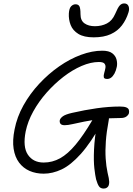

<svg xmlns="http://www.w3.org/2000/svg" viewBox="-20 -1004 775 1121"><path d="M586 97Q567 97 558 84Q549 71 541 43Q536 22 531 -20.5Q526 -63 529 -130.5Q532 -198 548 -292L577 -290Q510 -170 451.5 -105Q393 -40 340 -15Q287 10 235 10Q190 10 153 -6Q116 -22 91.5 -54.5Q67 -87 59.5 -135.5Q52 -184 65 -248Q79 -321 117 -389Q155 -457 209 -515Q263 -573 325.5 -616.5Q388 -660 453 -684Q518 -708 577 -708Q616 -708 635.5 -693Q655 -678 660.5 -656Q666 -634 662 -614Q657 -590 648 -574Q639 -558 628.5 -550.5Q618 -543 606 -543Q588 -543 586 -553Q584 -563 588.5 -578Q593 -593 595.5 -607.5Q598 -622 590.5 -632Q583 -642 557 -642Q510 -642 456.5 -619Q403 -596 350.5 -555.5Q298 -515 252 -463Q206 -411 174 -353Q142 -295 130 -237Q112 -146 143 -100.5Q174 -55 235 -55Q286 -55 331 -80Q376 -105 421.5 -159.5Q467 -214 519 -302Q534 -328 550.5 -338Q567 -348 591 -348Q607 -348 613 -334.5Q619 -321 614 -297Q602 -234 598 -179Q594 -124 597 -78.5Q600 -33 608 4Q613 23 615 35.5Q617 48 617.5 56.5Q618 65 616 73Q614 84 605.5 90.5Q597 97 586 97ZM358 -273Q340 -273 333.5 -281Q327 -289 329 -302Q332 -314 347 -325Q362 -336 401 -345Q475 -362 545.5 -372Q616 -382 680 -382Q705 -382 717 -377Q729 -372 732 -363.5Q735 -355 733 -344Q731 -334 719 -324.5Q707 -315 685 -315Q618 -315 565 -308.5Q512 -302 472 -294Q432 -286 404 -279.5Q376 -273 358 -273ZM527 -786Q470 -786 437.5 -806Q405 -826 392.5 -858Q380 -890 382 -926Q384 -956 395.5 -967.5Q407 -979 421 -979Q437 -979 443.5 -967.5Q450 -956 450 -921Q450 -884 473.5 -867.5Q497 -851 534 -851Q573 -851 604 -867Q635 -883 652 -922Q668 -960 679 -972Q690 -984 705 -984Q724 -984 730.5 -968Q737 -952 730 -931Q717 -889 692 -856Q667 -823 626.5 -804.5Q586 -786 527 -786Z"/></svg>

Font: Shantell Sans Light
Style: Italic
Weight: 300
Italic angle: -11°
Designer: Stephen Nixon, Anya Danilova, Shantell Martin
Foundry: Arrow Type
Version: Version 1.008;[ac192a2d6]